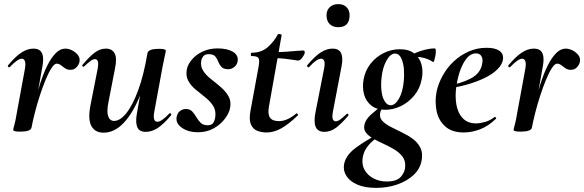

<svg xmlns="http://www.w3.org/2000/svg" viewBox="-20 -631 2836 932"><path d="M133 -12 123 -13Q133 -66 146 -120.5Q159 -175 174.5 -224Q190 -273 209 -311.5Q228 -350 250 -372.5Q272 -395 297 -395Q313 -395 330 -386.5Q347 -378 358 -364Q369 -350 366 -333Q365 -320 353 -306Q341 -292 322 -292Q307 -292 296 -299.5Q285 -307 275.5 -314.5Q266 -322 255 -322Q244 -322 230 -300.5Q216 -279 201.5 -244Q187 -209 173.5 -167.5Q160 -126 149.5 -85Q139 -44 133 -12ZM77 8Q58 8 51 5.5Q44 3 44 0Q44 -4 50 -26Q56 -48 60 -74L101 -297Q104 -314 103 -324.5Q102 -335 97.5 -340.5Q93 -346 85 -346Q76 -346 61.5 -336Q47 -326 28 -306Q24 -302 20 -306.5Q16 -311 20 -315Q56 -358 85 -376.5Q114 -395 142 -395Q164 -395 175 -385Q186 -375 188.5 -356Q191 -337 186 -309L133 -12Q130 8 77 8Z M483 13Q441 13 423.5 -19.5Q406 -52 419 -119L454 -297Q459 -326 454.5 -335Q450 -344 441 -344Q431 -344 418 -334Q405 -324 389 -309Q385 -305 381 -309Q377 -313 381 -317Q413 -355 439 -375Q465 -395 494 -395Q524 -395 536.5 -372Q549 -349 538 -297L507 -138Q497 -90 505 -67Q513 -44 534 -44Q563 -44 593.5 -82Q624 -120 651 -193.5Q678 -267 696 -374L714 -373Q695 -255 660 -168Q625 -81 580 -34Q535 13 483 13ZM688 9Q656 9 646.5 -13.5Q637 -36 644 -77L696 -374Q701 -394 752 -394Q772 -394 778.5 -391Q785 -388 785 -386Q785 -382 780 -360Q775 -338 770 -312L729 -89Q720 -40 744 -40Q754 -40 768.5 -50Q783 -60 802 -80Q805 -84 809 -79.5Q813 -75 810 -71Q774 -28 745.5 -9.5Q717 9 688 9Z M940 11Q895 11 864 -10Q833 -31 837 -61Q840 -81 853 -91.5Q866 -102 882 -102Q902 -102 913 -90Q924 -78 933 -62.5Q942 -47 954 -35Q966 -23 988 -23Q1006 -23 1014 -33Q1022 -43 1025 -63Q1029 -95 1014.5 -117.5Q1000 -140 976.5 -158.5Q953 -177 930 -196Q907 -215 894 -238.5Q881 -262 887 -295Q892 -319 912 -342.5Q932 -366 964 -381Q996 -396 1036 -396Q1083 -396 1110 -380Q1137 -364 1134 -336Q1131 -316 1117 -305.5Q1103 -295 1089 -295Q1065 -295 1055 -306Q1045 -317 1039.5 -331.5Q1034 -346 1025 -357Q1016 -368 993 -368Q975 -368 967 -358Q959 -348 957 -337Q952 -309 966.5 -287Q981 -265 1005 -246.5Q1029 -228 1052 -208Q1075 -188 1089 -164Q1103 -140 1097 -108Q1093 -83 1072 -55Q1051 -27 1017.5 -8Q984 11 940 11Z M1274 12Q1250 12 1229 4Q1208 -4 1198 -27Q1188 -50 1196 -94L1235 -306Q1241 -339 1235 -349Q1229 -359 1201 -359Q1197 -359 1197.5 -367Q1198 -375 1201 -375Q1249 -375 1279.5 -402Q1310 -429 1328 -463Q1330 -467 1339 -465.5Q1348 -464 1347 -460L1285 -111Q1279 -76 1291 -59.5Q1303 -43 1334 -43Q1354 -43 1374.5 -52Q1395 -61 1418 -80Q1420 -82 1424.5 -78Q1429 -74 1426 -71Q1380 -27 1344.5 -7.5Q1309 12 1274 12ZM1426 -337Q1425 -337 1406.5 -340Q1388 -343 1361.5 -346Q1335 -349 1307 -349L1309 -378Q1343 -378 1371 -380Q1399 -382 1420 -384Q1441 -386 1452 -386Q1457 -386 1458.5 -382Q1460 -378 1459 -374Q1458 -366 1447.5 -351.5Q1437 -337 1426 -337Z M1555 9Q1522 9 1512 -16Q1502 -41 1512 -89L1553 -297Q1563 -346 1538 -346Q1528 -346 1513.5 -336Q1499 -326 1481 -306Q1477 -302 1473 -306.5Q1469 -311 1472 -315Q1508 -358 1537 -376.5Q1566 -395 1594 -395Q1626 -395 1636 -372.5Q1646 -350 1638 -309L1596 -89Q1591 -61 1596 -51.5Q1601 -42 1609 -42Q1620 -42 1633 -52Q1646 -62 1662 -77Q1666 -81 1670 -77Q1674 -73 1670 -69Q1639 -32 1612 -11.5Q1585 9 1555 9ZM1622 -499Q1596 -499 1580.5 -514Q1565 -529 1565 -557Q1565 -581 1580.5 -596Q1596 -611 1622 -611Q1648 -611 1662.5 -596Q1677 -581 1677 -557Q1677 -499 1622 -499Z M1806 281Q1752 281 1715.5 265.5Q1679 250 1662 224Q1645 198 1650 167Q1658 123 1705.5 87.5Q1753 52 1819 18L1826 26Q1808 37 1789.5 53Q1771 69 1757.5 89.5Q1744 110 1740 138Q1736 171 1751 196Q1766 221 1794 235.5Q1822 250 1857 250Q1907 250 1927 226Q1947 202 1947 175Q1948 147 1932.5 127.5Q1917 108 1892.5 93.5Q1868 79 1841.5 67Q1815 55 1792 42Q1769 29 1756.5 13Q1744 -3 1749 -25Q1754 -50 1779.5 -73.5Q1805 -97 1841 -123L1848 -116Q1839 -112 1832.5 -101.5Q1826 -91 1825 -80Q1822 -58 1837 -43Q1852 -28 1877 -15Q1902 -2 1930.5 11.5Q1959 25 1983 42.5Q2007 60 2020 85Q2033 110 2027 146Q2020 188 1988 218Q1956 248 1908.5 264.5Q1861 281 1806 281ZM1850 -98Q1808 -98 1782 -119Q1756 -140 1747 -173.5Q1738 -207 1745 -246Q1753 -289 1778.5 -321.5Q1804 -354 1841.5 -373Q1879 -392 1921 -392Q1965 -392 1991 -371.5Q2017 -351 2026 -318Q2035 -285 2027 -246Q2018 -200 1990.5 -167Q1963 -134 1926 -116Q1889 -98 1850 -98ZM1876 -120Q1898 -120 1916.5 -152Q1935 -184 1940 -237Q1943 -265 1940.5 -296Q1938 -327 1927.5 -349Q1917 -371 1897 -371Q1875 -371 1856 -337Q1837 -303 1832 -253Q1828 -214 1832.5 -184Q1837 -154 1849 -137Q1861 -120 1876 -120ZM1959 -346 1958 -353Q1988 -373 2025 -384.5Q2062 -396 2090 -396Q2095 -396 2095.5 -385Q2096 -374 2093.5 -360.5Q2091 -347 2088 -337.5Q2085 -328 2082 -330Q2058 -347 2023 -353Q1988 -359 1959 -346Z M2232 12Q2174 12 2141.5 -17Q2109 -46 2099.5 -91Q2090 -136 2099 -185Q2107 -224 2128 -262.5Q2149 -301 2181 -331.5Q2213 -362 2254 -380.5Q2295 -399 2342 -399Q2383 -399 2403.5 -385Q2424 -371 2422 -345Q2419 -319 2395 -295Q2371 -271 2331.5 -252Q2292 -233 2243.5 -219.5Q2195 -206 2145 -201L2147 -214Q2218 -225 2266 -250.5Q2314 -276 2321 -324Q2325 -346 2316.5 -359Q2308 -372 2290 -372Q2267 -372 2248.5 -351.5Q2230 -331 2216.5 -296Q2203 -261 2196 -218Q2188 -167 2195 -125Q2202 -83 2226 -57.5Q2250 -32 2291 -32Q2310 -32 2334.5 -39Q2359 -46 2381 -63Q2383 -65 2386.5 -61Q2390 -57 2388 -55Q2350 -18 2309.5 -3Q2269 12 2232 12Z M2562 -12 2552 -13Q2562 -66 2575 -120.5Q2588 -175 2603.5 -224Q2619 -273 2638 -311.5Q2657 -350 2679 -372.5Q2701 -395 2726 -395Q2742 -395 2759 -386.5Q2776 -378 2787 -364Q2798 -350 2795 -333Q2794 -320 2782 -306Q2770 -292 2751 -292Q2736 -292 2725 -299.5Q2714 -307 2704.5 -314.5Q2695 -322 2684 -322Q2673 -322 2659 -300.5Q2645 -279 2630.5 -244Q2616 -209 2602.5 -167.5Q2589 -126 2578.5 -85Q2568 -44 2562 -12ZM2506 8Q2487 8 2480 5.5Q2473 3 2473 0Q2473 -4 2479 -26Q2485 -48 2489 -74L2530 -297Q2533 -314 2532 -324.5Q2531 -335 2526.5 -340.5Q2522 -346 2514 -346Q2505 -346 2490.5 -336Q2476 -326 2457 -306Q2453 -302 2449 -306.5Q2445 -311 2449 -315Q2485 -358 2514 -376.5Q2543 -395 2571 -395Q2593 -395 2604 -385Q2615 -375 2617.5 -356Q2620 -337 2615 -309L2562 -12Q2559 8 2506 8Z"/></svg>

Font: Cormorant Light
Style: Bold Italic
Weight: 700
Italic angle: -10°
Version: Version 4.000